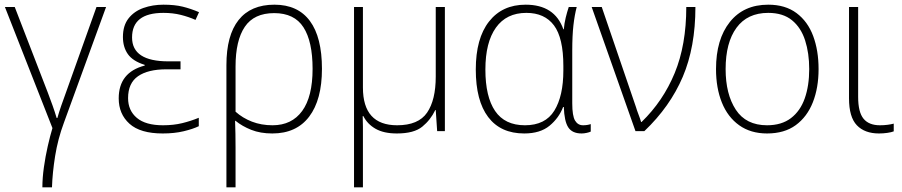

<svg xmlns="http://www.w3.org/2000/svg" viewBox="-20 -560 3852 820"><path d="M433 -530 253 -36Q227 34 215.5 106Q204 178 202 240H161Q161 200 167.5 154Q174 108 184 64Q194 20 204 -13L1 -530H43L184 -165Q195 -136 204.5 -109.5Q214 -83 222 -56H225Q232 -81 241.5 -108.5Q251 -136 261 -163L392 -530Z M751 -298V-264H691Q612 -264 569.5 -234.5Q527 -205 527 -141Q527 -88 564.5 -56.5Q602 -25 676 -25Q721 -25 758 -34Q795 -43 829 -57V-21Q804 -9 764.5 0.5Q725 10 675 10Q579 10 533 -31.5Q487 -73 487 -140Q487 -251 598 -280V-283Q547 -299 526 -329Q505 -359 505 -402Q505 -451 529 -481.5Q553 -512 592.5 -526Q632 -540 678 -540Q726 -540 760.5 -531.5Q795 -523 830 -508L815 -475Q786 -488 752 -496.5Q718 -505 678 -505Q544 -505 544 -400Q544 -298 699 -298Z M1355 -266Q1355 -134 1300.5 -62Q1246 10 1143 10Q1092 10 1053 -5.5Q1014 -21 986 -44H984Q985 -14 985.5 12Q986 38 986 70V240H947V-282Q947 -409 999 -474.5Q1051 -540 1152 -540Q1252 -540 1303.5 -470.5Q1355 -401 1355 -266ZM1151 -504Q1065 -504 1025.5 -445.5Q986 -387 986 -276V-83Q1016 -56 1056 -40.5Q1096 -25 1144 -25Q1226 -25 1270.5 -86Q1315 -147 1315 -266Q1315 -383 1276 -443.5Q1237 -504 1151 -504Z M1880 -530V0H1847L1841 -90H1839Q1819 -48 1783.5 -19Q1748 10 1675 10Q1619 10 1584 -10Q1549 -30 1532 -64H1529Q1530 -44 1530 -19Q1530 6 1530 31V240H1492V-530H1530V-186Q1530 -25 1676 -25Q1767 -25 1804 -79Q1841 -133 1841 -233V-530Z M2219 10Q2118 10 2065 -60Q2012 -130 2012 -263Q2012 -396 2068.5 -468Q2125 -540 2225 -540Q2349 -540 2386 -435H2388Q2390 -460 2396 -484.5Q2402 -509 2409 -530H2443Q2434 -496 2429 -452Q2424 -408 2424 -344V-119Q2424 -65 2436 -45Q2448 -25 2470 -25Q2488 -25 2503 -30V2Q2497 5 2485.5 7.5Q2474 10 2464 10Q2424 10 2407 -16Q2390 -42 2388 -103H2385Q2367 -56 2327 -23Q2287 10 2219 10ZM2222 -25Q2309 -25 2347.5 -87.5Q2386 -150 2386 -259V-278Q2386 -398 2346 -451.5Q2306 -505 2228 -505Q2143 -505 2098 -442Q2053 -379 2053 -263Q2053 -147 2094.5 -86Q2136 -25 2222 -25Z M2507 -530H2550L2696 -103Q2700 -89 2707 -71Q2714 -53 2718 -39H2720Q2812 -128 2861.5 -248Q2911 -368 2911 -530H2950Q2950 -359 2896 -232Q2842 -105 2732 0H2694Z M3476 -265Q3476 -185 3451.5 -123Q3427 -61 3378.5 -25.5Q3330 10 3256 10Q3186 10 3137 -25Q3088 -60 3063 -122Q3038 -184 3038 -265Q3038 -392 3097 -466Q3156 -540 3261 -540Q3334 -540 3382 -504Q3430 -468 3453 -406Q3476 -344 3476 -265ZM3079 -265Q3079 -158 3122.5 -91.5Q3166 -25 3256 -25Q3318 -25 3358 -55.5Q3398 -86 3417 -140Q3436 -194 3436 -265Q3436 -333 3418.5 -387.5Q3401 -442 3362.5 -473.5Q3324 -505 3261 -505Q3172 -505 3125.5 -441.5Q3079 -378 3079 -265Z M3645 -530V-146Q3645 -81 3668 -53Q3691 -25 3738 -25Q3755 -25 3770.5 -27Q3786 -29 3797 -32V1Q3787 5 3769.5 7.5Q3752 10 3734 10Q3673 10 3639.5 -25Q3606 -60 3606 -140V-530Z"/></svg>

Font: Noto Sans Disp ExtLt
Style: Regular
Weight: 200
Designer: Monotype Design Team
Foundry: Monotype Imaging Inc.
Version: Version 2.000;GOOG;noto-source:20170915:90ef993387c0